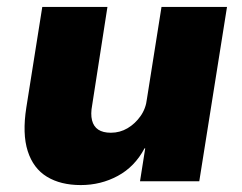

<svg xmlns="http://www.w3.org/2000/svg" viewBox="-20 -523 699 554"><path d="M213 11Q155 11 115.5 -13Q76 -37 60 -87Q44 -137 56 -213L102 -503H290L246 -220Q241 -194 245.5 -176Q250 -158 263.5 -149Q277 -140 300 -140Q326 -140 348 -153Q370 -166 385.5 -188Q401 -210 404 -238L446 -503H635L555 0H384L399 -95H397Q369 -42 320 -15.5Q271 11 213 11Z"/></svg>

Font: Nunito Sans 8pt Black
Style: Italic
Weight: 900
Italic angle: -9°
Version: Version 3.101;gftools[0.9.27]